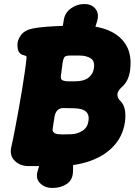

<svg xmlns="http://www.w3.org/2000/svg" viewBox="-20 -807 664 947"><path d="M237 120Q202 120 178.5 97.5Q155 75 165 39L198 -73H343L340 39Q339 81 309 100.5Q279 120 240 120ZM276 -593 295 -711Q301 -745 330.5 -766Q360 -787 394 -787H397Q432 -787 450.5 -764Q469 -741 460 -706L426 -593ZM119 12Q80 12 53.5 -13Q27 -38 35 -79Q45 -122 54 -170.5Q63 -219 72 -267.5Q81 -316 88.5 -362.5Q96 -409 102 -450Q108 -491 111 -522Q112 -530 105.5 -532Q99 -534 90 -537Q81 -540 74 -549.5Q67 -559 66 -584Q65 -609 83.5 -634Q102 -659 144 -667Q170 -672 208.5 -675Q247 -678 290.5 -679.5Q334 -681 377 -681Q506 -681 571.5 -622Q637 -563 621 -456Q616 -427 605.5 -408Q595 -389 577 -374Q562 -359 559.5 -345Q557 -331 568 -315Q586 -299 593 -277Q600 -255 598 -221Q592 -147 547.5 -94.5Q503 -42 430 -15Q357 12 265 12ZM286 -144 332 -145Q361 -146 386 -161.5Q411 -177 416 -208Q422 -238 405.5 -255Q389 -272 346 -273L295 -274Q276 -275 264.5 -264Q253 -253 249 -232L240 -174Q238 -160 245.5 -153.5Q253 -147 264.5 -145.5Q276 -144 286 -144ZM317 -406H352Q393 -406 416 -423.5Q439 -441 443 -470Q449 -506 427 -519.5Q405 -533 373 -533H323Q301 -533 296 -522.5Q291 -512 289 -499Q286 -475 284.5 -464.5Q283 -454 281 -437Q277 -417 287.5 -411.5Q298 -406 317 -406Z"/></svg>

Font: Winky Sans ExtraBold
Style: Italic
Weight: 800
Italic angle: -8.97852°
Designer: Simon Atzbach
Foundry: typofactur
Version: Version 1.205